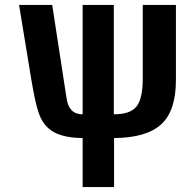

<svg xmlns="http://www.w3.org/2000/svg" viewBox="-20 -548 793 776"><path d="M440 -528V-86Q507 -86 532 -118Q557 -150 557 -231V-528H691V-224Q691 -100 631.5 -45.5Q572 9 441 10V208H314V10Q215 9 173 -32Q150 -53 137 -90Q123 -128 107 -224L57 -528H191L249 -151Q258 -86 314 -86V-528Z"/></svg>

Font: Libra Sans
Style: Bold
Weight: 700
Foundry: Context Ltd
Version: Version 1.000